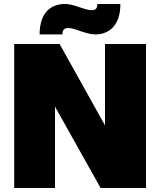

<svg xmlns="http://www.w3.org/2000/svg" viewBox="-20 -940 800 960"><path d="M483 0H710V-720H505V-313L278 -720H51V0H255V-407ZM178 -768H292C292 -791 302 -800 322 -800C339 -800 364 -791 380 -785C400 -779 427 -768 457 -768C521 -768 582 -808 582 -920H467C467 -897 457 -889 438 -889C420 -889 395 -898 380 -903C360 -910 333 -920 303 -920C239 -920 178 -881 178 -768Z"/></svg>

Font: Aspekta 950
Style: Regular
Weight: 950
Designer: Ivo Dolenc
Version: Version 2.000